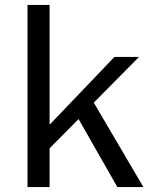

<svg xmlns="http://www.w3.org/2000/svg" viewBox="-20 -762 630 782"><path d="M564 0 362 -344 546 -530H446L182 -254V-742H92V0H182V-158L300 -277L458 0Z"/></svg>

Font: 18Franklin
Style: Regular
Weight: 400
Designer: Pablo Impallari, Rodrigo Fuenzalida (Modified by Dan O. Williams)
Version: Version 0.025;PS 000.025;hotconv 1.0.88;makeotf.lib2.5.64775